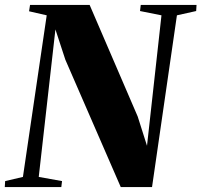

<svg xmlns="http://www.w3.org/2000/svg" viewBox="-42 -763 822 783"><path d="M-22.5 0 -21 -24.5 51.5 -41.5 148.5 -700.5 76.5 -717 80.5 -743H323.5L519.5 -288L557.5 -168.5L616.5 -700.5L529 -718L532 -743H759.5L758 -718L679.5 -700.5L578 0H450.5L224.5 -519.5L184 -643L116 -41.5L211 -24.5L208 0Z"/></svg>

Font: Merriweather 120pt Black
Style: Italic
Weight: 900
Italic angle: -7.8°
Version: Version 2.101